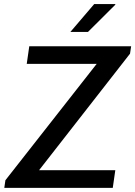

<svg xmlns="http://www.w3.org/2000/svg" viewBox="-20 -910 655 930"><path d="M0.8 0 6.2 -37 448.2 -600.5H109.5L121.8 -686H615.2L609.8 -650L169.2 -85.5H538.5L526.2 0ZM320.8 -755.2 436.2 -890.2H538.5V-887.2L406 -755.2Z"/></svg>

Font: Chivo Mono Medium
Style: Italic
Weight: 500
Italic angle: -8.05°
Monospace: yes
Designer: Hector Gatti
Foundry: Omnibus-Type
Version: Version 1.008